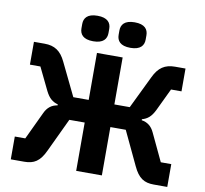

<svg xmlns="http://www.w3.org/2000/svg" viewBox="-95 -1016 1195 1119"><g transform="rotate(10 503.0 -456.0)"><path d="M40 -135H102L179 -298C195 -333 220 -352 254 -357V-363C222 -372 201 -389 181 -429L116 -563H54V-698H117C177 -698 214 -673 242 -614L336 -420H427V-698H579V-420H670L764 -614C792 -673 829 -698 889 -698H951V-563H889L825 -429C805 -389 784 -372 752 -363V-357C786 -352 811 -333 827 -298L904 -135H966V0H886C830 0 795 -20 764 -87L670 -286H579V0H427V-286H336L242 -87C211 -20 176 0 120 0H40ZM393 -761C333 -761 313 -789 313 -824V-849C313 -884 333 -912 393 -912C453 -912 473 -884 473 -849V-824C473 -789 453 -761 393 -761ZM613 -761C553 -761 533 -789 533 -824V-849C533 -884 553 -912 613 -912C673 -912 693 -884 693 -849V-824C693 -789 673 -761 613 -761Z"/></g></svg>

Font: Plexus Sans Bold
Style: Regular
Weight: 700
Version: Version 2.001;PS 002.001;hotconv 1.0.70;makeotf.lib2.5.58329